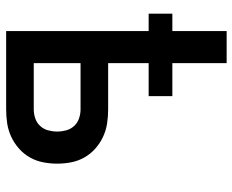

<svg xmlns="http://www.w3.org/2000/svg" viewBox="-88 -688 775 640"><g transform="rotate(90 300.0 -367.5)"><path d="M83 0V-475H25V-554H83V-735H190V-554H300V-475H190V-340H344Q368 -340 391 -336.5Q414 -333 435.5 -323Q457 -313 475 -297Q493 -281 504.5 -260.5Q516 -240 520.5 -217Q525 -194 525 -170Q525 -147 520.5 -123.5Q516 -100 504.5 -79.5Q493 -59 475 -43Q457 -27 435.5 -17Q414 -7 391 -3.5Q368 0 344 0ZM190 -92H344Q359 -92 374 -97Q389 -102 399.5 -113.5Q410 -125 414 -140Q418 -155 418 -170Q418 -185 414 -200Q410 -215 399.5 -226.5Q389 -238 374 -243Q359 -248 344 -248H190Z"/></g></svg>

Font: Iosevka Custom SmBdEx
Style: Regular
Weight: 600
Width: 7
Monospace: yes
Designer: Belleve Invis
Foundry: Belleve Invis
Version: Version 11.2.4; ttfautohint (v1.8.4)